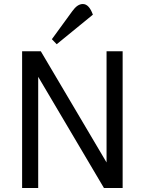

<svg xmlns="http://www.w3.org/2000/svg" viewBox="-20 -935 720 955"><path d="M90 0V-680H183L510 -127V-680H590V0H497L170 -553V0ZM262 -715 238 -740 340 -880Q365 -915 392 -915Q423 -915 442 -862Z"/></svg>

Font: Imprima
Style: Regular
Weight: 400
Designer: Eduardo Tunni
Foundry: Eduardo Tunni
Version: Version 1.002; ttfautohint (v1.8.4.7-5d5b);gftools[0.9.23]